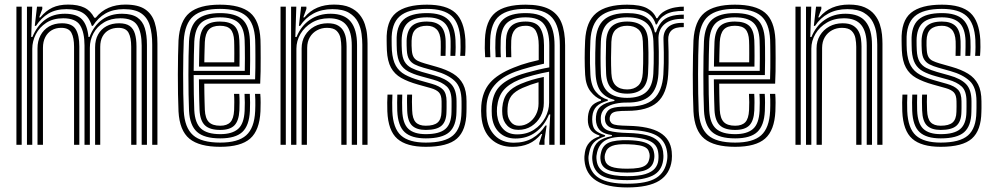

<svg xmlns="http://www.w3.org/2000/svg" viewBox="-20 -629 4315 834"><path d="M641.2 0V-435.3Q641.2 -483.6 630.7 -518.1Q620.3 -552.6 593.5 -571Q566.8 -589.3 517.6 -589.3Q471.6 -589.3 438.7 -570.7Q405.8 -552 383.4 -516.6H378.8Q366.9 -555.6 340.4 -572.5Q313.9 -589.3 269.2 -589.3Q222.7 -589.3 191 -570.4Q159.3 -551.5 136.4 -516.6H131.1L140.7 -600H163.5L163.8 -590.4L150.2 -553.4H155.2Q179.1 -582.5 207.6 -595.8Q236.1 -609.1 276.1 -609.1Q319 -609.1 346.2 -595.9Q373.5 -582.8 389.6 -552.1H395.9Q419.6 -581.5 452 -595.3Q484.5 -609.1 524.5 -609.1Q579.9 -609.1 610.1 -588.8Q640.3 -568.5 652.1 -530.5Q663.8 -492.6 663.8 -439.4V0ZM51.3 0V-600H74.2V0ZM142.9 0V-419.1Q142.9 -450.6 155.9 -475.2Q168.9 -499.8 192.8 -513.9Q216.7 -527.9 249 -527.9Q293.2 -527.9 308.9 -501.9Q324.6 -475.8 324.6 -427.2V0H301.7V-426Q301.7 -465 290.2 -486.6Q278.8 -508.1 245.8 -508.1Q222.3 -508.1 204.5 -497.6Q186.7 -487.1 176.7 -467.7Q166.6 -448.3 166.6 -421.2V0ZM97.1 0V-600H119.9L115.6 -468.4H120.8Q140.5 -516.3 175.7 -543Q211 -569.6 262.4 -569.3Q313.8 -569 336.6 -544.4Q359.4 -519.7 364.3 -468.4H368.9Q387.5 -517.6 423.8 -543.7Q460 -569.7 510.8 -569.3Q553.4 -569 576.7 -552.9Q600 -536.8 609.1 -506.7Q618.3 -476.7 618.3 -434V0H595.4V-431.2Q595.4 -488.3 576.2 -519Q557.1 -549.6 503 -549.6Q461.5 -549.6 431.7 -531.7Q402 -513.9 386.1 -484.7Q370.3 -455.5 370.3 -421.5V0H347.1V-431.2Q347.1 -488.3 327.9 -519Q308.7 -549.6 254.6 -549.6Q211 -549.6 181 -530Q151 -510.3 135.6 -480Q120.2 -449.7 120.2 -417.3V0ZM393.1 0V-423.4Q393.1 -455.6 406 -479Q418.9 -502.4 442.4 -515.2Q465.9 -527.9 497.4 -527.9Q526.9 -527.9 543.3 -516.3Q559.6 -504.6 566.2 -482.1Q572.8 -459.6 572.8 -427.2V0H549.9V-426Q549.9 -465.7 538.3 -486.9Q526.7 -508.1 494.2 -508.1Q471 -508.1 453.2 -498.6Q435.4 -489 425.4 -470.6Q415.4 -452.3 415.4 -425.5V0Z M936.7 8.7Q845.6 8.7 802.8 -26.5Q760 -61.7 755.4 -144.9Q753.8 -178.7 753.2 -220.3Q752.5 -262 752.6 -305.1Q752.6 -348.3 753.4 -387Q754.2 -425.8 755.4 -453.5Q760.5 -537.8 803 -573.2Q845.6 -608.7 935.3 -608.7Q1024.5 -608.7 1066 -574.1Q1107.5 -539.6 1111.4 -457.3Q1111.7 -449.6 1112 -427.9Q1112.2 -406.1 1112.3 -377.2Q1112.5 -348.3 1112 -318.6Q1111.6 -289 1110.2 -265.7H867.3Q867.5 -243.6 867.8 -224Q868 -204.5 868.6 -186.8Q869.1 -169.1 869.7 -152.1Q871.5 -115 887.1 -99Q902.7 -82.9 936.7 -82.9Q966.1 -82.9 980.6 -98.2Q995.1 -113.5 997 -150.5Q997.7 -165.6 997.7 -184.9Q997.8 -204.2 996.5 -221.4H1019.4Q1020.7 -203.3 1020.6 -183.3Q1020.5 -163.4 1019.9 -149.6Q1017.6 -104.1 998.1 -84.3Q978.7 -64.6 936.7 -64.6Q891 -64.6 870.1 -84.7Q849.2 -104.8 846.8 -150.9Q846 -171.3 845.4 -193.4Q844.8 -215.5 844.6 -238.5Q844.3 -261.6 844.1 -284.3H1088.1Q1089.1 -308.7 1089.3 -335.7Q1089.6 -362.6 1089.4 -387.3Q1089.3 -412.1 1089.1 -430.5Q1088.8 -448.9 1088.4 -456.2Q1085.1 -528.2 1049.6 -559.3Q1014 -590.4 935.3 -590.4Q857.2 -590.4 819.9 -558.7Q782.5 -527 778.2 -451.8Q777 -426.9 776.3 -389Q775.5 -351.2 775.5 -307.8Q775.4 -264.5 776.1 -222.4Q776.7 -180.4 778.2 -147.2Q782.1 -74.2 818.5 -41.9Q854.8 -9.6 936.7 -9.6Q1014 -9.6 1049.4 -41.3Q1084.9 -72.9 1088.4 -146.3Q1088.9 -156.7 1089.1 -169.9Q1089.3 -183.1 1089 -196.6Q1088.7 -210.2 1087.7 -221.4H1110.6Q1112.1 -204.6 1112.1 -183.3Q1112.1 -162 1111.4 -145.4Q1107.4 -62.8 1066.8 -27.1Q1026.2 8.7 936.7 8.7ZM936.7 -27.9Q867.2 -27.9 835.8 -56.1Q804.4 -84.2 801.1 -148.1Q799.8 -178.9 799.1 -219.6Q798.4 -260.4 798.4 -303.5Q798.4 -346.6 799.1 -385.1Q799.8 -423.5 801 -449.8Q804.9 -518.2 837.7 -545.2Q870.6 -572.1 935.3 -572.1Q1001.6 -572.1 1032.1 -545.3Q1062.6 -518.4 1065.5 -455.7Q1066 -446.9 1066.3 -422.5Q1066.6 -398 1066.6 -366.1Q1066.5 -334.2 1065.6 -302.8H821.2Q821.2 -260.3 821.9 -220.1Q822.6 -179.9 823.9 -150.1Q826.9 -93.8 853.4 -70.1Q879.9 -46.3 936.7 -46.3Q987.9 -46.3 1013.9 -68.7Q1039.9 -91.1 1042.6 -147.6Q1043.4 -163 1043.4 -183Q1043.4 -203.1 1042.2 -221.4H1065.1Q1066.3 -203.4 1066.3 -183.4Q1066.3 -163.4 1065.5 -147Q1062.5 -83.4 1032.6 -55.6Q1002.6 -27.9 936.7 -27.9ZM821.3 -321.3H1043.2Q1043.8 -348.9 1043.8 -375.9Q1043.7 -403 1043.4 -424.2Q1043.1 -445.4 1042.6 -454.8Q1040.4 -507.6 1015.3 -530.6Q990.2 -553.7 935.3 -553.7Q880.1 -553.7 853.7 -529.9Q827.2 -506 823.9 -448.5Q822.8 -424.7 822.2 -390.6Q821.6 -356.4 821.3 -321.3ZM844.5 -339.8Q844.6 -353.8 845 -373.6Q845.3 -393.5 845.8 -413.4Q846.2 -433.4 846.8 -447.3Q849.5 -495.5 870.6 -515.4Q891.7 -535.4 935.3 -535.4Q978.2 -535.4 998 -516.5Q1017.8 -497.6 1019.7 -454.3Q1020.2 -445.3 1020.5 -426.9Q1020.7 -408.6 1020.7 -385.7Q1020.7 -362.8 1020.3 -339.8ZM867.5 -358.3H997.5Q997.8 -378.6 997.8 -398.1Q997.7 -417.6 997.5 -432.2Q997.3 -446.9 997 -452.3Q995.5 -486.2 981.5 -501.6Q967.5 -517.1 935.3 -517.1Q902 -517.1 886.8 -500.2Q871.7 -483.4 869.7 -446.4Q869.3 -431.9 868.8 -417.7Q868.3 -403.5 868 -388.9Q867.8 -374.3 867.5 -358.3Z M1553.8 0V-435.3Q1553.8 -455.6 1550.5 -481.8Q1547.2 -508 1535 -532.6Q1522.8 -557.2 1496.4 -573.2Q1470 -589.3 1423.8 -589.3Q1377.3 -589.3 1341.8 -570.4Q1306.4 -551.5 1283.6 -516.6H1278.4L1288 -600H1310.8L1311 -590.4L1297.4 -553.4H1302.4Q1326.7 -582.5 1358.7 -595.8Q1390.6 -609.1 1430.7 -609.1Q1472.3 -609.1 1499.2 -597.2Q1526.1 -585.2 1541.8 -565.7Q1557.5 -546.3 1564.9 -523.5Q1572.4 -500.7 1574.4 -478.6Q1576.5 -456.5 1576.5 -439.4V0ZM1198.6 0V-600H1221.5V0ZM1290.2 0V-419.1Q1290.2 -450.6 1305 -475.2Q1319.9 -499.8 1345.6 -513.9Q1371.3 -527.9 1403.6 -527.9Q1432.3 -527.9 1448.9 -517.8Q1465.5 -507.6 1473.3 -491.9Q1481.1 -476.2 1483.3 -458.8Q1485.5 -441.5 1485.5 -427.2V0H1462.6V-426Q1462.6 -443.7 1459.1 -462.7Q1455.5 -481.8 1442.4 -495Q1429.2 -508.1 1400.4 -508.1Q1377 -508.1 1357.4 -497.6Q1337.8 -487.1 1326.1 -467.7Q1314.4 -448.3 1314.3 -421.2L1313.1 0ZM1244.4 0V-600H1267.1L1262.8 -468.4H1268.1Q1287.7 -516.9 1326.6 -543.3Q1365.4 -569.7 1417 -569.3Q1476.1 -568.9 1503.5 -534.8Q1530.9 -500.7 1530.9 -434V0H1508V-431.2Q1508 -490.5 1484.4 -520.1Q1460.9 -549.6 1409.2 -549.6Q1366.8 -549.6 1334.9 -530.8Q1303 -511.9 1285.2 -481.8Q1267.5 -451.6 1267.5 -417.3V0Z M1829.5 8.7Q1745.7 8.7 1705.8 -26.3Q1665.9 -61.3 1662.5 -145.4Q1661.8 -164.8 1662 -183.5Q1662.1 -202.2 1663.2 -218H1684.6Q1683.7 -204.3 1683.6 -184Q1683.5 -163.7 1684.1 -146.4Q1687.2 -71.7 1721.8 -40.6Q1756.3 -9.6 1829.5 -9.6Q1912.1 -9.6 1947.8 -40.7Q1983.5 -71.8 1984.5 -142.5Q1984.8 -152.4 1984.9 -159.3Q1984.9 -166.2 1984.9 -172.9Q1984.8 -179.7 1984.8 -189.1Q1984.8 -249.5 1955.4 -277.2Q1926.1 -304.9 1871.7 -320.2L1819.1 -335Q1797.3 -341.2 1781.6 -349Q1766 -356.8 1757.3 -371Q1748.6 -385.3 1747.2 -410.5Q1746.8 -421.8 1746.3 -431.2Q1745.9 -440.7 1746.2 -452.1Q1747.6 -495.1 1768.3 -515.2Q1789.1 -535.4 1834.6 -535.4Q1874.2 -535.4 1894.2 -515.7Q1914.3 -496 1915.8 -450.9Q1916.2 -440.4 1916 -424.2Q1915.9 -407.9 1915.2 -386.4H1894Q1894.6 -405 1894.7 -424.1Q1894.7 -443.1 1894.4 -449.8Q1892.6 -485.2 1877 -501.1Q1861.4 -517.1 1834.6 -517.1Q1802.6 -517.1 1785.7 -501.9Q1768.8 -486.8 1767.9 -452Q1767.6 -440.1 1767.8 -431.1Q1768 -422.2 1768.9 -410.6Q1770.4 -391.1 1776.9 -380.6Q1783.3 -370.1 1795.3 -364.4Q1807.3 -358.7 1825 -353.5L1876.8 -338.7Q1919.4 -326.6 1948.2 -309Q1977 -291.3 1991.8 -262.8Q2006.5 -234.2 2006.5 -189.1Q2006.5 -179.3 2006.5 -172.5Q2006.6 -165.6 2006.5 -158.8Q2006.5 -152.1 2006.2 -142.4Q2005.1 -62.7 1964.8 -27Q1924.5 8.7 1829.5 8.7ZM1829.5 -27.9Q1767.3 -27.9 1737.8 -55Q1708.4 -82.1 1705.6 -147.3Q1705 -163.5 1705.1 -183.8Q1705.1 -204.1 1705.9 -218H1727.3Q1726.5 -204.2 1726.6 -184Q1726.7 -163.8 1727.2 -148.2Q1729.4 -92.4 1753.8 -69.4Q1778.3 -46.3 1829.5 -46.3Q1888.1 -46.3 1914.3 -68.5Q1940.4 -90.8 1941.2 -142.9Q1941.6 -155.6 1941.5 -165.9Q1941.5 -176.3 1941.5 -189.1Q1941.5 -233.7 1920.7 -253.2Q1899.9 -272.6 1861.4 -283.2L1807.4 -298.1Q1775 -307 1752.8 -319Q1730.6 -331.1 1718.4 -352.3Q1706.3 -373.6 1703.9 -409.8Q1703.1 -421.7 1703.1 -432.2Q1703.1 -442.8 1702.9 -452.3Q1701.2 -515.2 1732.8 -543.7Q1764.4 -572.1 1834.6 -572.1Q1897.5 -572.1 1926.5 -544.1Q1955.5 -516.1 1958.6 -454.5Q1959.4 -444 1959.3 -424.1Q1959.2 -404.2 1957.7 -386.4H1936.4Q1937.1 -404.1 1937.4 -424.1Q1937.7 -444.1 1937.3 -451.5Q1935.3 -506.7 1910 -530.2Q1884.7 -553.7 1834.6 -553.7Q1777.6 -553.7 1751.4 -529.9Q1725.2 -506.1 1724.6 -452.7Q1724.3 -440.6 1724.7 -430.8Q1725.1 -421 1725.6 -410.5Q1727.1 -379.6 1737.2 -361.8Q1747.4 -344.1 1766.5 -334.2Q1785.5 -324.4 1813.2 -316.5L1866.5 -301.6Q1916.3 -287.9 1939.7 -263.6Q1963.1 -239.3 1963.1 -189.1Q1963.1 -178.3 1963.2 -167.4Q1963.2 -156.4 1962.8 -142.7Q1961.8 -81.6 1931.2 -54.7Q1900.6 -27.9 1829.5 -27.9ZM1829.5 -64.6Q1789.8 -64.6 1770.1 -83.4Q1750.4 -102.2 1748.7 -149Q1748.3 -163.7 1748 -183.4Q1747.7 -203.1 1748.7 -218H1770Q1769.2 -203.4 1769.4 -186.8Q1769.5 -170.3 1770.3 -149.7Q1771.5 -113.3 1785.7 -98.1Q1799.8 -82.9 1829.5 -82.9Q1865.1 -82.9 1881 -96.8Q1897 -110.6 1897.7 -143.1Q1898.3 -157.2 1898.2 -166.7Q1898.2 -176.2 1898.1 -189.1Q1897.8 -215.6 1886.6 -227.6Q1875.5 -239.5 1851.1 -246.3L1795.6 -261.8Q1752.1 -274 1722.9 -290.5Q1693.7 -307 1678.3 -335.2Q1662.9 -363.3 1660.5 -410.2Q1659.9 -423.6 1659.8 -433.1Q1659.7 -442.6 1659.5 -453.2Q1657.1 -537.7 1700.2 -573.2Q1743.2 -608.7 1834.6 -608.7Q1919.3 -608.7 1957.9 -573.4Q1996.5 -538.1 2001.5 -456.6Q2002.2 -444.6 2002 -424.8Q2001.9 -405 2000.3 -386.4H1979Q1980.6 -404.8 1980.6 -424.6Q1980.7 -444.5 1980.1 -455.5Q1976.3 -527.4 1942.3 -558.9Q1908.3 -590.4 1834.6 -590.4Q1753.2 -590.4 1716.2 -558Q1679.2 -525.7 1681.2 -452.4Q1681.4 -442.5 1681.4 -432.7Q1681.3 -422.9 1682.2 -410.3Q1685.5 -367.6 1699.6 -343.1Q1713.8 -318.6 1739.2 -304.7Q1764.7 -290.8 1801.5 -280.3L1856.3 -264.8Q1889.6 -255.4 1904.7 -239.3Q1919.8 -223.2 1919.8 -189.1Q1919.8 -179.7 1919.8 -173Q1919.9 -166.3 1919.8 -159.5Q1919.8 -152.7 1919.4 -142.7Q1918.7 -101.7 1898.1 -83.2Q1877.6 -64.6 1829.5 -64.6Z M2411.8 0V-432.4Q2411.8 -513.4 2378.7 -551.9Q2345.6 -590.4 2263.4 -590.4Q2187.3 -590.4 2149.8 -560.4Q2112.3 -530.4 2109.3 -457.1Q2108.6 -438 2108.6 -419Q2108.7 -400 2110 -380.4H2087.4Q2085.9 -401.7 2085.7 -419.2Q2085.5 -436.7 2086.4 -458Q2089.7 -539.2 2131.4 -573.9Q2173.1 -608.7 2263.4 -608.7Q2327.2 -608.7 2364.7 -589.7Q2402.1 -570.6 2418.4 -531.6Q2434.7 -492.6 2434.7 -432.4V0ZM2226.1 -45.3Q2268.2 -45.3 2299.4 -65.5Q2330.6 -85.8 2347.9 -117.5Q2365.2 -149.2 2365.2 -183.1V-317.5Q2333.1 -311.8 2296 -302Q2258.9 -292.3 2234.6 -282.4Q2188.8 -263.5 2166.3 -236.1Q2143.8 -208.7 2139 -162.9Q2138.2 -154.1 2138.4 -145.4Q2138.6 -136.7 2139.3 -129.1Q2144.1 -91.6 2165.9 -68.4Q2187.7 -45.3 2226.1 -45.3ZM2231.3 -64.9Q2200.7 -64.9 2182.8 -84Q2164.8 -103 2162.1 -131.3Q2161.3 -139.5 2161.3 -147.1Q2161.3 -154.6 2161.8 -161.9Q2165.1 -201.5 2184.3 -225Q2203.6 -248.6 2242.1 -264.7Q2267.8 -275.3 2291 -282.2Q2314.2 -289.1 2342.2 -294.8V-181.3Q2342.2 -149.8 2327.9 -123.3Q2313.6 -96.8 2288.6 -80.9Q2263.6 -64.9 2231.3 -64.9ZM2234.3 -82.8Q2257.8 -82.8 2277 -95.8Q2296.3 -108.7 2307.8 -130.6Q2319.3 -152.5 2319.3 -179.4V-271.8Q2302.3 -267.1 2285.3 -261.1Q2268.4 -255.1 2250 -247.2Q2216.6 -232.5 2201.6 -212.9Q2186.6 -193.2 2184.7 -160.7Q2184.1 -152.3 2184.3 -145.6Q2184.5 -139 2185 -133.1Q2187 -113.7 2199.7 -98.3Q2212.5 -82.8 2234.3 -82.8ZM2205.6 8.8Q2148.8 8.8 2112.6 -25.5Q2076.4 -59.7 2070.9 -123.8Q2069.9 -135.9 2069.8 -147.4Q2069.8 -158.8 2070.6 -170.6Q2075.3 -230.9 2108.2 -269.1Q2141 -307.3 2211.2 -335.2Q2227.8 -341.9 2243.7 -347.4Q2259.7 -352.8 2278.2 -357.8Q2296.6 -362.9 2320.1 -368.1V-432.5Q2320.1 -471.9 2307.7 -494.5Q2295.2 -517.1 2263.4 -517.1Q2231.6 -517.1 2216.8 -500.3Q2202 -483.5 2200.7 -452.4Q2200.3 -443.2 2200.2 -422.5Q2200 -401.8 2201 -380.4H2178.2Q2177.2 -402.8 2177.4 -422.1Q2177.5 -441.5 2177.9 -454.5Q2179.6 -495.1 2199.9 -515.2Q2220.3 -535.4 2263.4 -535.4Q2308.4 -535.4 2325.7 -508.5Q2343 -481.5 2343 -432.5V-352.4Q2310.8 -345.1 2278 -336.1Q2245.2 -327.2 2219.1 -317.8Q2159.7 -295.9 2127.9 -258.5Q2096.2 -221.2 2093.3 -168.8Q2092.9 -158.9 2092.8 -147.5Q2092.8 -136 2093.6 -125.7Q2098.1 -72.6 2129.1 -40.9Q2160.1 -9.1 2212.2 -9.1Q2259 -9.1 2292.8 -28.8Q2326.5 -48.6 2349.2 -83.8H2354.5L2345.2 -21.9V0H2322.6L2322.2 -7.1L2335 -46.9H2330.7Q2307 -17.9 2276.4 -4.5Q2245.7 8.8 2205.6 8.8ZM2365.9 0.1V-58.3L2370.1 -131.9H2364.9Q2345.4 -83.7 2307.7 -55.4Q2270 -27.1 2218.5 -27.3Q2175.8 -27.4 2148.1 -54.1Q2120.5 -80.7 2116.5 -127.3Q2115.8 -136.6 2115.8 -147.1Q2115.7 -157.6 2116.2 -166.9Q2120.1 -219.5 2146.7 -249.8Q2173.3 -280 2226.9 -300.1Q2243.6 -306.4 2267.6 -313.2Q2291.6 -320.1 2317.5 -326.2Q2343.4 -332.3 2366 -336.3V-432.4Q2366 -491.8 2343.7 -522.7Q2321.3 -553.7 2263.4 -553.7Q2209.9 -553.7 2183.5 -530.7Q2157.1 -507.6 2155 -455Q2154.5 -440.3 2154.4 -420.7Q2154.2 -401.1 2155.6 -380.4H2132.8Q2131.6 -401 2131.5 -420.7Q2131.5 -440.4 2132.1 -455.4Q2134.6 -516.9 2165.5 -544.5Q2196.3 -572.1 2263.4 -572.1Q2333 -572.1 2360.9 -537.6Q2388.8 -503.1 2388.8 -432.4V0.1Z M2704.4 185.2Q2616.7 185.2 2570.3 155.9Q2524 126.7 2518.9 68.6Q2518.1 58.6 2518.6 49.7Q2519.2 40.8 2520.8 32.1Q2524.7 6.9 2540.8 -10.6Q2556.8 -28.2 2583.6 -36.2V-40.9Q2561.2 -47.5 2549.1 -60.5Q2536.9 -73.6 2534 -97.1Q2533.4 -102.9 2533.4 -109.6Q2533.4 -116.4 2534 -123.3Q2536.3 -147.8 2547.7 -165Q2559.1 -182.3 2590.7 -191.7V-196.4Q2566.2 -205.2 2545.3 -231.8Q2524.4 -258.3 2521.7 -304.4Q2520.7 -322.6 2520.2 -340.5Q2519.7 -358.4 2519.7 -376.6Q2519.7 -394.8 2520.2 -413.6Q2520.7 -432.5 2521.6 -452.5Q2525.9 -536.2 2570.2 -572.4Q2614.5 -608.7 2704.3 -608.7Q2761.3 -608.7 2790.5 -593.2Q2819.7 -577.7 2831 -549.9H2835.7Q2847.9 -571 2869.1 -582Q2890.4 -593 2912.7 -596.8Q2935 -600.7 2950.2 -600V-581.5Q2900.5 -582.3 2872.3 -566.6Q2844.1 -551 2833.3 -522.9H2828.4Q2819.3 -555.7 2791.3 -573Q2763.3 -590.4 2704.3 -590.4Q2626.7 -590.4 2587.4 -558.3Q2548.2 -526.2 2544.5 -452.2Q2543.2 -424.7 2542.8 -400.8Q2542.3 -376.9 2542.7 -353.9Q2543.1 -330.8 2544.5 -305.6Q2547.3 -255.9 2568.3 -230.3Q2589.3 -204.6 2620.3 -196.1V-191.4Q2586.3 -182.2 2571 -166.3Q2555.6 -150.4 2553 -123.3Q2552.3 -115.9 2552.3 -110Q2552.4 -104.1 2553.1 -96.9Q2555.3 -74.1 2566.7 -62.7Q2578.2 -51.3 2608.4 -41.7V-36.8Q2575.3 -26.5 2560 -10.3Q2544.7 5.9 2539.7 32.1Q2537.7 41 2536.5 48.8Q2535.4 56.7 2536.7 68.3Q2542.5 120.3 2582.4 144.6Q2622.2 169 2704.4 169Q2789.9 169 2829.9 144.2Q2869.9 119.4 2877.7 66.2Q2879.1 57.1 2879 48Q2878.9 38.9 2877.3 29Q2870 -19.1 2830.8 -40.9Q2791.6 -62.7 2708.7 -64.8Q2673.2 -65.7 2653.2 -69.3Q2633.2 -72.8 2623.9 -79.5Q2614.5 -86.3 2610.6 -96.4Q2608.4 -101.5 2607.8 -110.4Q2607.1 -119.3 2608.4 -124.1Q2615 -149.8 2635.7 -158.1Q2656.4 -166.4 2704.4 -165.9Q2782.1 -165 2819.5 -199Q2856.9 -232.9 2861.5 -305.9Q2863 -331.9 2863.4 -354.9Q2863.8 -377.8 2863.4 -402.2Q2863.1 -426.7 2862 -457.1Q2860.6 -492.6 2883.1 -512Q2905.6 -531.4 2950.2 -529.5V-511.1Q2914 -512.1 2897.8 -497.6Q2881.6 -483.2 2882.6 -455.8Q2883.6 -429.4 2884.1 -405Q2884.5 -380.7 2884.2 -356.3Q2884 -331.8 2882.4 -305.1Q2877.1 -221.3 2834.9 -184.4Q2792.8 -147.5 2704.3 -147.5Q2677.1 -147.5 2661.6 -145.4Q2646.1 -143.2 2638.8 -137.3Q2631.5 -131.4 2628.8 -119.8Q2628.4 -118.2 2628.3 -112.6Q2628.2 -107 2629.8 -103.7Q2633.3 -95.6 2640.4 -91.2Q2647.5 -86.9 2663.4 -85Q2679.3 -83.2 2708.8 -82.5Q2800.8 -80.6 2846.5 -53Q2892.3 -25.5 2897.8 29.3Q2898.7 39.2 2898.8 48.8Q2898.9 58.4 2897.9 66.5Q2890.7 126.4 2843.9 155.8Q2797.1 185.2 2704.4 185.2ZM2704.4 136.3Q2754.7 136.3 2783.5 127.1Q2812.2 118 2825 102.3Q2837.7 86.6 2839.6 67.1Q2840.7 56.6 2840.4 47.5Q2840.1 38.4 2838.4 28.8Q2834.9 8.4 2820.3 -4.8Q2805.7 -18 2778.2 -25.1Q2750.7 -32.2 2708.4 -34.2Q2644.5 -37.4 2613.7 -21.6Q2583 -5.9 2573.7 32.5Q2571.7 40.3 2570.8 48.6Q2570 56.9 2571.8 69.3Q2576.9 105.8 2609 121.1Q2641.1 136.3 2704.4 136.3ZM2704.4 120.7Q2646.2 120.7 2619.7 108.3Q2593.1 95.8 2588.9 68.6Q2587.3 58.6 2588 49.9Q2588.8 41.3 2591.2 32Q2598.3 1.7 2625.5 -9.9Q2652.6 -21.4 2710 -20Q2745.3 -19.1 2768.3 -13.7Q2791.4 -8.3 2804 2.1Q2816.5 12.6 2820 29.1Q2822.6 40.1 2822.6 48.8Q2822.6 57.5 2820.5 66.8Q2815.2 95.5 2788.2 108.1Q2761.3 120.7 2704.4 120.7ZM2704.4 103.8Q2734.2 103.8 2753.8 100.3Q2773.4 96.9 2784.3 88.7Q2795.3 80.4 2798.9 66.5Q2801.8 57.7 2802.1 48.2Q2802.3 38.7 2798.2 29.1Q2795.3 18.9 2785.2 12.3Q2775.2 5.7 2756.5 2.2Q2737.8 -1.4 2708.5 -2.4Q2661.1 -4.2 2638.7 4.8Q2616.3 13.8 2611.3 31.7Q2606.8 41.2 2606.5 51Q2606.1 60.8 2608.6 68.6Q2613.3 86.9 2635.6 95.3Q2657.8 103.8 2704.4 103.8ZM2704.4 153.4Q2626.4 153.4 2592.3 133.2Q2558.1 113 2553.1 68.1Q2551.9 57 2552.7 48.8Q2553.5 40.5 2555.1 31.8Q2560 2.5 2579 -13.9Q2598 -30.2 2638 -37.7V-42.4Q2606.4 -46.6 2590.3 -59.3Q2574.3 -71.9 2569.6 -96.9Q2568.4 -103.6 2568.3 -109.7Q2568.2 -115.8 2568.9 -123.6Q2571.3 -152.3 2590.5 -168Q2609.7 -183.7 2648.9 -190.5V-195Q2611.8 -204.3 2590.9 -230.2Q2570 -256.2 2567.1 -307.7Q2565.9 -330.4 2565.5 -353.2Q2565.2 -375.9 2565.7 -399.9Q2566.3 -423.9 2567.3 -450.5Q2570.5 -513.9 2603.3 -543Q2636.1 -572.1 2704.3 -572.1Q2759.5 -572.1 2787.6 -552.7Q2815.7 -533.3 2824.7 -488.5H2829.4Q2838.6 -515.9 2853.1 -532.8Q2867.5 -549.7 2890.9 -557.5Q2914.3 -565.4 2950.2 -565.5V-547Q2895.1 -548.8 2866.4 -523.9Q2837.8 -499.1 2840.3 -455.4Q2841.5 -431.6 2841.6 -405Q2841.8 -378.5 2841.5 -353.3Q2841.2 -328.2 2840.1 -308.2Q2836 -242.6 2802.7 -212.6Q2769.5 -182.7 2704.2 -183.5Q2678.3 -183.9 2653.7 -178.7Q2629.1 -173.6 2612.1 -161.5Q2595 -149.3 2590.8 -128Q2589.5 -121 2589.6 -111.9Q2589.8 -102.9 2590.9 -97.6Q2597.3 -69 2625.7 -60.8Q2654.1 -52.6 2708.6 -51.3Q2757.4 -50.2 2789.4 -41.7Q2821.5 -33.2 2838.8 -15.9Q2856 1.3 2860.3 29Q2861.6 37.9 2861.8 47.5Q2862 57.1 2860.6 66.7Q2854.4 114 2815 133.7Q2775.7 153.4 2704.4 153.4ZM2704.3 -203.9Q2757.9 -203.9 2786.2 -228.5Q2814.4 -253 2817.9 -309.1Q2819.2 -331.5 2819.5 -354Q2819.8 -376.5 2819.6 -400.4Q2819.3 -424.2 2818.2 -450.3Q2815.8 -506.3 2787 -530Q2758.3 -553.7 2704.3 -553.7Q2648 -553.7 2620.3 -528.7Q2592.7 -503.7 2590 -449.2Q2588.6 -410.4 2588.6 -377Q2588.6 -343.6 2590 -307.7Q2592.8 -253.8 2621.6 -228.9Q2650.4 -203.9 2704.3 -203.9ZM2704.3 -222.2Q2660.8 -222.2 2637.9 -243Q2615.1 -263.8 2612.8 -309.6Q2611.4 -344.5 2611.5 -377.7Q2611.6 -410.8 2612.8 -447.7Q2615.1 -494.7 2638.1 -515.1Q2661.1 -535.4 2704.3 -535.4Q2747.3 -535.4 2770.3 -515.4Q2793.3 -495.4 2795.3 -449.7Q2796.4 -424.2 2796.7 -401Q2796.9 -377.9 2796.6 -355.6Q2796.2 -333.3 2795 -310.1Q2792.2 -263.5 2769.2 -242.9Q2746.1 -222.2 2704.3 -222.2ZM2704.3 -240.5Q2733.9 -240.5 2751.9 -257Q2769.8 -273.4 2772.1 -312Q2773.3 -333.2 2773.7 -354.4Q2774 -375.6 2773.8 -398.8Q2773.5 -422 2772.4 -448.7Q2770.9 -485.8 2752.8 -501.5Q2734.6 -517.1 2704.3 -517.1Q2673.3 -517.1 2655.3 -501Q2637.3 -484.9 2635.6 -446.8Q2634.4 -411.5 2634.2 -378.7Q2634 -346 2635.6 -310.8Q2637.5 -273.6 2655.3 -257Q2673 -240.5 2704.3 -240.5Z M3173.4 8.7Q3082.3 8.7 3039.5 -26.5Q2996.7 -61.7 2992.2 -144.9Q2990.6 -178.7 2989.9 -220.3Q2989.2 -262 2989.3 -305.1Q2989.4 -348.3 2990.2 -387Q2991 -425.8 2992.2 -453.5Q2997.2 -537.8 3039.8 -573.2Q3082.4 -608.7 3172.1 -608.7Q3261.3 -608.7 3302.8 -574.1Q3344.2 -539.6 3348.1 -457.3Q3348.5 -449.6 3348.7 -427.9Q3349 -406.1 3349.1 -377.2Q3349.2 -348.3 3348.8 -318.6Q3348.4 -289 3347 -265.7H3104Q3104.3 -243.6 3104.5 -224Q3104.8 -204.5 3105.3 -186.8Q3105.9 -169.1 3106.5 -152.1Q3108.3 -115 3123.9 -99Q3139.4 -82.9 3173.4 -82.9Q3202.8 -82.9 3217.4 -98.2Q3231.9 -113.5 3233.7 -150.5Q3234.4 -165.6 3234.5 -184.9Q3234.5 -204.2 3233.3 -221.4H3256.2Q3257.4 -203.3 3257.3 -183.3Q3257.2 -163.4 3256.6 -149.6Q3254.4 -104.1 3234.9 -84.3Q3215.4 -64.6 3173.4 -64.6Q3127.8 -64.6 3106.8 -84.7Q3085.9 -104.8 3083.6 -150.9Q3082.7 -171.3 3082.2 -193.4Q3081.6 -215.5 3081.3 -238.5Q3081.1 -261.6 3080.8 -284.3H3324.9Q3325.8 -308.7 3326.1 -335.7Q3326.3 -362.6 3326.2 -387.3Q3326.1 -412.1 3325.8 -430.5Q3325.6 -448.9 3325.2 -456.2Q3321.8 -528.2 3286.3 -559.3Q3250.8 -590.4 3172.1 -590.4Q3094 -590.4 3056.6 -558.7Q3019.2 -527 3015 -451.8Q3013.8 -426.9 3013 -389Q3012.3 -351.2 3012.2 -307.8Q3012.1 -264.5 3012.8 -222.4Q3013.5 -180.4 3015 -147.2Q3018.8 -74.2 3055.2 -41.9Q3091.6 -9.6 3173.4 -9.6Q3250.8 -9.6 3286.2 -41.3Q3321.6 -72.9 3325.2 -146.3Q3325.7 -156.7 3325.9 -169.9Q3326.1 -183.1 3325.8 -196.6Q3325.5 -210.2 3324.5 -221.4H3347.4Q3348.9 -204.6 3348.9 -183.3Q3348.9 -162 3348.1 -145.4Q3344.1 -62.8 3303.5 -27.1Q3262.9 8.7 3173.4 8.7ZM3173.4 -27.9Q3103.9 -27.9 3072.5 -56.1Q3041.2 -84.2 3037.9 -148.1Q3036.5 -178.9 3035.8 -219.6Q3035.1 -260.4 3035.2 -303.5Q3035.2 -346.6 3035.9 -385.1Q3036.5 -423.5 3037.8 -449.8Q3041.6 -518.2 3074.5 -545.2Q3107.3 -572.1 3172.1 -572.1Q3238.4 -572.1 3268.9 -545.3Q3299.4 -518.4 3302.3 -455.7Q3302.8 -446.9 3303.1 -422.5Q3303.4 -398 3303.3 -366.1Q3303.3 -334.2 3302.4 -302.8H3057.9Q3057.9 -260.3 3058.6 -220.1Q3059.3 -179.9 3060.7 -150.1Q3063.7 -93.8 3090.2 -70.1Q3116.6 -46.3 3173.4 -46.3Q3224.7 -46.3 3250.6 -68.7Q3276.6 -91.1 3279.4 -147.6Q3280.1 -163 3280.2 -183Q3280.2 -203.1 3278.9 -221.4H3301.8Q3303.1 -203.4 3303.1 -183.4Q3303 -163.4 3302.3 -147Q3299.3 -83.4 3269.3 -55.6Q3239.4 -27.9 3173.4 -27.9ZM3058.1 -321.3H3280Q3280.5 -348.9 3280.5 -375.9Q3280.5 -403 3280.2 -424.2Q3279.9 -445.4 3279.4 -454.8Q3277.1 -507.6 3252 -530.6Q3226.9 -553.7 3172.1 -553.7Q3116.9 -553.7 3090.4 -529.9Q3063.9 -506 3060.7 -448.5Q3059.6 -424.7 3059 -390.6Q3058.3 -356.4 3058.1 -321.3ZM3081.2 -339.8Q3081.4 -353.8 3081.7 -373.6Q3082 -393.5 3082.5 -413.4Q3083 -433.4 3083.6 -447.3Q3086.2 -495.5 3107.3 -515.4Q3128.4 -535.4 3172.1 -535.4Q3214.9 -535.4 3234.8 -516.5Q3254.6 -497.6 3256.5 -454.3Q3257 -445.3 3257.2 -426.9Q3257.4 -408.6 3257.5 -385.7Q3257.5 -362.8 3257.1 -339.8ZM3104.3 -358.3H3234.3Q3234.6 -378.6 3234.5 -398.1Q3234.4 -417.6 3234.3 -432.2Q3234.1 -446.9 3233.7 -452.3Q3232.2 -486.2 3218.2 -501.6Q3204.2 -517.1 3172.1 -517.1Q3138.7 -517.1 3123.6 -500.2Q3108.4 -483.4 3106.5 -446.4Q3106 -431.9 3105.5 -417.7Q3105 -403.5 3104.8 -388.9Q3104.5 -374.3 3104.3 -358.3Z M3790.6 0V-435.3Q3790.6 -455.6 3787.3 -481.8Q3784 -508 3771.8 -532.6Q3759.6 -557.2 3733.2 -573.2Q3706.8 -589.3 3660.5 -589.3Q3614 -589.3 3578.6 -570.4Q3543.1 -551.5 3520.4 -516.6H3515.1L3524.7 -600H3547.5L3547.8 -590.4L3534.2 -553.4H3539.2Q3563.5 -582.5 3595.4 -595.8Q3627.3 -609.1 3667.5 -609.1Q3709 -609.1 3736 -597.2Q3762.9 -585.2 3778.6 -565.7Q3794.3 -546.3 3801.7 -523.5Q3809.1 -500.7 3811.2 -478.6Q3813.2 -456.5 3813.2 -439.4V0ZM3435.3 0V-600H3458.2V0ZM3526.9 0V-419.1Q3526.9 -450.6 3541.8 -475.2Q3556.7 -499.8 3582.4 -513.9Q3608 -527.9 3640.3 -527.9Q3669.1 -527.9 3685.6 -517.8Q3702.2 -507.6 3710 -491.9Q3717.8 -476.2 3720 -458.8Q3722.2 -441.5 3722.2 -427.2V0H3699.3V-426Q3699.3 -443.7 3695.8 -462.7Q3692.3 -481.8 3679.1 -495Q3665.9 -508.1 3637.1 -508.1Q3613.8 -508.1 3594.2 -497.6Q3574.6 -487.1 3562.9 -467.7Q3551.2 -448.3 3551 -421.2L3549.8 0ZM3481.1 0V-600H3503.9L3499.6 -468.4H3504.8Q3524.5 -516.9 3563.3 -543.3Q3602.2 -569.7 3653.7 -569.3Q3712.9 -568.9 3740.3 -534.8Q3767.7 -500.7 3767.7 -434V0H3744.8V-431.2Q3744.8 -490.5 3721.2 -520.1Q3697.6 -549.6 3645.9 -549.6Q3603.6 -549.6 3571.7 -530.8Q3539.7 -511.9 3522 -481.8Q3504.2 -451.6 3504.2 -417.3V0Z M4066.2 8.7Q3982.5 8.7 3942.6 -26.3Q3902.7 -61.3 3899.3 -145.4Q3898.5 -164.8 3898.7 -183.5Q3898.9 -202.2 3900 -218H3921.4Q3920.4 -204.3 3920.3 -184Q3920.2 -163.7 3920.8 -146.4Q3924 -71.7 3958.5 -40.6Q3993.1 -9.6 4066.2 -9.6Q4148.9 -9.6 4184.6 -40.7Q4220.3 -71.8 4221.2 -142.5Q4221.6 -152.4 4221.6 -159.3Q4221.7 -166.2 4221.6 -172.9Q4221.6 -179.7 4221.6 -189.1Q4221.6 -249.5 4192.2 -277.2Q4162.8 -304.9 4108.5 -320.2L4055.8 -335Q4034 -341.2 4018.4 -349Q4002.8 -356.8 3994.1 -371Q3985.4 -385.3 3984 -410.5Q3983.5 -421.8 3983.1 -431.2Q3982.6 -440.7 3983 -452.1Q3984.4 -495.1 4005.1 -515.2Q4025.8 -535.4 4071.3 -535.4Q4110.9 -535.4 4131 -515.7Q4151 -496 4152.5 -450.9Q4152.9 -440.4 4152.8 -424.2Q4152.7 -407.9 4151.9 -386.4H4130.7Q4131.4 -405 4131.4 -424.1Q4131.5 -443.1 4131.1 -449.8Q4129.3 -485.2 4113.7 -501.1Q4098.2 -517.1 4071.3 -517.1Q4039.4 -517.1 4022.4 -501.9Q4005.5 -486.8 4004.7 -452Q4004.3 -440.1 4004.6 -431.1Q4004.8 -422.2 4005.7 -410.6Q4007.2 -391.1 4013.6 -380.6Q4020 -370.1 4032 -364.4Q4044 -358.7 4061.7 -353.5L4113.6 -338.7Q4156.1 -326.6 4184.9 -309Q4213.8 -291.3 4228.5 -262.8Q4243.2 -234.2 4243.2 -189.1Q4243.2 -179.3 4243.3 -172.5Q4243.4 -165.6 4243.3 -158.8Q4243.2 -152.1 4242.9 -142.4Q4241.8 -62.7 4201.6 -27Q4161.3 8.7 4066.2 8.7ZM4066.2 -27.9Q4004.1 -27.9 3974.6 -55Q3945.1 -82.1 3942.4 -147.3Q3941.8 -163.5 3941.8 -183.8Q3941.8 -204.1 3942.7 -218H3964.1Q3963.2 -204.2 3963.4 -184Q3963.5 -163.8 3963.9 -148.2Q3966.2 -92.4 3990.6 -69.4Q4015 -46.3 4066.2 -46.3Q4124.9 -46.3 4151 -68.5Q4177.1 -90.8 4178 -142.9Q4178.3 -155.6 4178.3 -165.9Q4178.2 -176.3 4178.2 -189.1Q4178.2 -233.7 4157.4 -253.2Q4136.6 -272.6 4098.1 -283.2L4044.2 -298.1Q4011.8 -307 3989.6 -319Q3967.3 -331.1 3955.2 -352.3Q3943.1 -373.6 3940.6 -409.8Q3939.9 -421.7 3939.9 -432.2Q3939.8 -442.8 3939.6 -452.3Q3938 -515.2 3969.6 -543.7Q4001.2 -572.1 4071.3 -572.1Q4134.2 -572.1 4163.2 -544.1Q4192.3 -516.1 4195.4 -454.5Q4196.1 -444 4196 -424.1Q4195.9 -404.2 4194.5 -386.4H4173.2Q4173.8 -404.1 4174.1 -424.1Q4174.5 -444.1 4174.1 -451.5Q4172.1 -506.7 4146.8 -530.2Q4121.5 -553.7 4071.3 -553.7Q4014.4 -553.7 3988.2 -529.9Q3961.9 -506.1 3961.3 -452.7Q3961.1 -440.6 3961.5 -430.8Q3961.8 -421 3962.3 -410.5Q3963.8 -379.6 3974 -361.8Q3984.2 -344.1 4003.2 -334.2Q4022.3 -324.4 4050 -316.5L4103.2 -301.6Q4153 -287.9 4176.5 -263.6Q4199.9 -239.3 4199.9 -189.1Q4199.9 -178.3 4199.9 -167.4Q4200 -156.4 4199.5 -142.7Q4198.6 -81.6 4167.9 -54.7Q4137.3 -27.9 4066.2 -27.9ZM4066.2 -64.6Q4026.5 -64.6 4006.8 -83.4Q3987.2 -102.2 3985.5 -149Q3985 -163.7 3984.8 -183.4Q3984.5 -203.1 3985.5 -218H4006.8Q4005.9 -203.4 4006.1 -186.8Q4006.3 -170.3 4007 -149.7Q4008.3 -113.3 4022.4 -98.1Q4036.6 -82.9 4066.2 -82.9Q4101.8 -82.9 4117.8 -96.8Q4133.7 -110.6 4134.5 -143.1Q4135 -157.2 4135 -166.7Q4135 -176.2 4134.8 -189.1Q4134.5 -215.6 4123.4 -227.6Q4112.2 -239.5 4087.8 -246.3L4032.4 -261.8Q3988.9 -274 3959.6 -290.5Q3930.4 -307 3915.1 -335.2Q3899.7 -363.3 3897.3 -410.2Q3896.7 -423.6 3896.6 -433.1Q3896.4 -442.6 3896.3 -453.2Q3893.9 -537.7 3936.9 -573.2Q3980 -608.7 4071.3 -608.7Q4156 -608.7 4194.6 -573.4Q4233.2 -538.1 4238.2 -456.6Q4239 -444.6 4238.8 -424.8Q4238.6 -405 4237 -386.4H4215.7Q4217.3 -404.8 4217.4 -424.6Q4217.4 -444.5 4216.8 -455.5Q4213 -527.4 4179 -558.9Q4145.1 -590.4 4071.3 -590.4Q3990 -590.4 3953 -558Q3916 -525.7 3918 -452.4Q3918.1 -442.5 3918.1 -432.7Q3918.1 -422.9 3919 -410.3Q3922.2 -367.6 3936.4 -343.1Q3950.5 -318.6 3976 -304.7Q4001.4 -290.8 4038.3 -280.3L4093 -264.8Q4126.3 -255.4 4141.4 -239.3Q4156.5 -223.2 4156.5 -189.1Q4156.5 -179.7 4156.6 -173Q4156.6 -166.3 4156.6 -159.5Q4156.5 -152.7 4156.2 -142.7Q4155.4 -101.7 4134.9 -83.2Q4114.3 -64.6 4066.2 -64.6Z"/></svg>

Font: Big Shoulders Inline Text Thin
Style: Regular
Weight: 100
Designer: Patric King
Foundry: XO Type Co
Version: Version 2.002